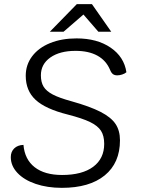

<svg xmlns="http://www.w3.org/2000/svg" viewBox="-20 -895 682 925"><path d="M32 -138Q32 -164 48.5 -180Q65 -196 93 -197Q99 -127 147 -89.5Q195 -52 279 -52Q376 -52 429 -91.5Q482 -131 482 -202Q482 -241 466.5 -265Q451 -289 414 -307Q377 -325 307 -343Q199 -370 151.5 -414Q104 -458 104 -530Q104 -583 135 -624Q166 -665 221.5 -687.5Q277 -710 349 -710Q448 -710 513 -665.5Q578 -621 589 -547Q581 -540 568.5 -536Q556 -532 545 -532Q532 -532 524 -538Q516 -544 510 -559Q491 -604 449 -627Q407 -650 344 -650Q268 -650 222.5 -618Q177 -586 177 -532Q177 -499 190 -477.5Q203 -456 234.5 -439.5Q266 -423 325 -407Q414 -382 464.5 -356Q515 -330 536.5 -298Q558 -266 558 -219Q558 -110 484.5 -50Q411 10 278 10Q208 10 152 -9Q96 -28 64 -62Q32 -96 32 -138ZM350 -875H423L516 -742H454L382 -825L286 -742H220Z"/></svg>

Font: Krub
Style: Italic
Weight: 400
Italic angle: -8°
Designer: Ekaluck Peanpanawate
Foundry: Cadson Demak Co.,Ltd.
Version: Version 1.000; ttfautohint (v1.6)